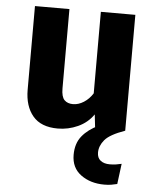

<svg xmlns="http://www.w3.org/2000/svg" viewBox="-56 -592 726 899"><g transform="rotate(5 307.5 -142.5)"><path d="M233.8 -544.6V-171.8Q233.8 -132.3 248.5 -117.4Q263.1 -102.6 289.2 -102.6Q314.4 -102.6 339.5 -118.5Q364.6 -134.4 381.5 -161.5V-544.6H543.6V0H402.1L394.9 -63.6Q367.2 -23.6 322.1 -3.1Q276.9 17.4 227.7 17.4Q148.7 17.4 110.3 -28.5Q71.8 -74.4 71.8 -151.8V-544.6ZM525.6 -52.8 543.6 0Q472.3 25.1 449 53.3Q425.6 81.5 425.6 112.8Q425.6 137.9 441.8 150.5Q457.9 163.1 485.1 163.1Q501.5 163.1 514.6 161Q527.7 159 540.5 155.9L528.2 251.8Q514.4 255.4 500 257.7Q485.6 260 467.7 260Q402.6 260 357.7 227.2Q312.8 194.4 312.8 133.3Q312.8 79.5 341 44.9Q369.2 10.3 417.7 -12.3Q466.2 -34.9 525.6 -52.8Z"/></g></svg>

Font: FiraCode Nerd Font
Style: Bold
Weight: 700
Designer: Carrois Corporate, Edenspiekermann AG, Nikita Prokopov
Foundry: Carrois Corporate, Edenspiekermann AG, Nikita Prokopov
Version: Version 6.002;Nerd Fonts 2.1.0